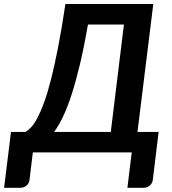

<svg xmlns="http://www.w3.org/2000/svg" viewBox="-68 -742 838 935"><path d="M678.5 -722.5H250.5C238.8 -643.8 227.2 -574.5 215.5 -514.5C203.8 -454.5 192.3 -402.2 181 -357.5C169.7 -312.8 158.4 -275.2 147.2 -244.5C136.1 -213.8 125.2 -188.6 114.8 -168.8C104.2 -148.9 94 -133.6 84 -122.8C74 -111.9 64.5 -104.2 55.5 -99.5H-14.5L-48 172.5H30C42 172.5 52.2 169 60.8 162C69.2 155 74.2 146 75.5 135L92 0H573.5L552.5 172.5H630.5C642.5 172.5 652.7 169 661 162C669.3 155 674.3 146 676 135L704.5 -99.5H601.5ZM360.5 -622.5H535.5L471.5 -99.5H195.5C210.2 -119.5 224.7 -144.4 239 -174.2C253.3 -204.1 267.3 -240.2 281 -282.5C294.7 -324.8 308.2 -373.9 321.5 -429.8C334.8 -485.6 347.8 -549.8 360.5 -622.5Z"/></svg>

Font: Lato
Style: Bold Italic
Weight: 700
Italic angle: -7°
Designer: Lukasz Dziedzic
Foundry: tyPoland Lukasz Dziedzic
Version: Version 2.007; 2014-02-27